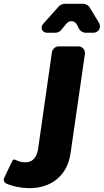

<svg xmlns="http://www.w3.org/2000/svg" viewBox="-127 -781 542 1002"><path d="M389 -663 340 -744C335 -752 319 -761 310 -761H207C201 -761 186 -754 181 -749L98 -656C81 -637 93 -610 119 -610H164C171 -610 187 -617 191 -623L220 -658C236 -677 262 -674 274 -653L287 -628C292 -619 308 -610 318 -610H359C388 -610 404 -638 389 -663ZM281 -539H179C162 -539 147 -525 144 -509L72 -5C65 43 41 67 4 66C-14 66 -31 61 -47 53C-52 50 -59 52 -62 57L-105 147C-110 159 -106 171 -94 177C-60 192 -20 200 24 201C141 202 225 134 241 20L316 -499C319 -521 303 -539 281 -539Z"/></svg>

Font: Trueno
Style: RoundBdIt
Weight: 700
Designer: Julieta Ulanovsky, Jasper
Foundry: Julieta Ulanovsky, Cannot Into Space Fonts
Version: Version 3.001